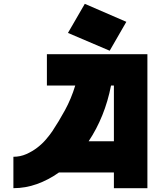

<svg xmlns="http://www.w3.org/2000/svg" viewBox="-20 -983 840 1003"><path d="M50 0V-164Q86 -164 117.5 -178Q149 -192 175 -212Q201 -232 220.5 -255Q240 -278 253 -297Q287 -348 319.5 -407.5Q352 -467 373 -536H225V-700H750V0H575V-82H288Q233 -43 173 -21.5Q113 0 50 0ZM335 -811 423 -963 640 -869 553 -718ZM575 -245V-536H560Q544 -454 514.5 -381Q485 -308 443 -245Z"/></svg>

Font: Aoudax Cyrillic
Style: Regular
Weight: 400
Designer: William Zhang
Foundry: William Zhang
Version: Version 1.00 June 4, 2021, initial release